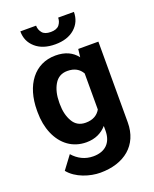

<svg xmlns="http://www.w3.org/2000/svg" viewBox="-171 -839 913 1141"><g transform="rotate(-20 285.5 -268.0)"><path d="M33.7 -257.8C33.7 -206.5 42.5 -161.1 59.6 -120.6C94.2 -40 159.2 9.8 246.6 9.8C302.7 9.8 344.2 -11.2 375.5 -46.4V-16.6C375.5 59.1 332 102.1 256.3 102.1C204.1 102.1 161.1 79.6 128.4 42L66.4 125C111.3 181.6 197.3 208 262.7 208C413.6 208 516.6 126.5 516.6 -17.6V-528.3H389.2L383.3 -478C353.5 -516.6 310.1 -538.1 247.6 -538.1C115.7 -538.1 33.7 -429.2 33.7 -268.1ZM174.3 -268.1C174.3 -312.5 183.1 -350.6 201.2 -381.3C219.2 -412.1 246.6 -427.7 283.2 -427.7C328.1 -427.7 357.9 -409.7 375.5 -378.4V-150.4C357.9 -119.6 327.6 -101.1 282.2 -101.1C245.6 -101.1 218.3 -116.2 200.7 -147C183.1 -177.2 174.3 -214.4 174.3 -257.8ZM340.8 -744.1C340.8 -727.1 335.4 -711.9 325.2 -698.7C314.5 -685.5 296.4 -678.7 271.5 -678.7C245.6 -678.7 227.5 -685.5 217.3 -698.7C206.5 -711.9 201.2 -727.1 201.2 -744.1H101.6C101.6 -701.7 116.7 -667.5 147.5 -640.6C178.2 -613.8 219.2 -600.6 271.5 -600.6C323.2 -600.6 364.3 -613.8 395 -640.6C425.3 -667.5 440.4 -701.7 440.4 -744.1Z"/></g></svg>

Font: Vazirmatn
Style: Bold
Weight: 700
Designer: Saber Rastikerdar
Foundry: Saber Rastikerdar
Version: Version 33.003